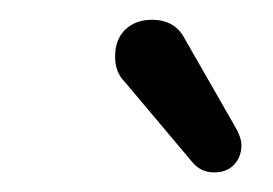

<svg xmlns="http://www.w3.org/2000/svg" viewBox="-20 -726 274 193"><path d="M172.9 -563.5 105.5 -643.6Q95.7 -653.3 95.7 -668.9Q95.7 -686.5 106 -696.3Q116.2 -706.1 132.8 -706.1Q156.2 -706.1 166 -686.5L215.8 -599.6Q222.7 -587.9 222.7 -580.1Q222.7 -568.4 215.3 -560.5Q208 -552.7 195.3 -552.7Q181.6 -552.7 172.9 -563.5Z"/></svg>

Font: FakePearl
Style: Regular
Weight: 400
Version: Version 1.2